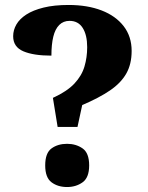

<svg xmlns="http://www.w3.org/2000/svg" viewBox="-20 -744 594 773"><path d="M193 -350Q250 -376 279.5 -407.5Q309 -439 320 -476Q331 -513 331 -554Q331 -603 313 -631.5Q295 -660 260 -660Q235 -660 218.5 -643.5Q202 -627 194.5 -596Q187 -565 187 -520Q115 -520 74 -537.5Q33 -555 33 -598Q33 -623 46 -645.5Q59 -668 86 -685.5Q113 -703 155.5 -713.5Q198 -724 256 -724Q332 -724 389 -702Q446 -680 478 -638.5Q510 -597 510 -539Q510 -486 488.5 -448Q467 -410 423 -380Q379 -350 311 -321L292 -233H212ZM250 9Q213 9 187.5 -10Q162 -29 162 -78Q162 -128 187.5 -146.5Q213 -165 250 -165Q286 -165 312.5 -146.5Q339 -128 339 -78Q339 -29 312.5 -10Q286 9 250 9Z"/></svg>

Font: Noto Serif Armenian ExtraBold
Style: Regular
Weight: 800
Version: Version 2.007